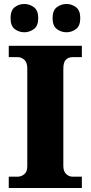

<svg xmlns="http://www.w3.org/2000/svg" viewBox="-20 -944 455 964"><path d="M24 0V-57H70Q87 -57 102 -69.5Q117 -82 117 -109V-600Q117 -631 102 -644Q87 -657 70 -657H24V-714H391V-657H344Q323 -657 310.5 -644Q298 -631 298 -599V-111Q298 -84 312 -70.5Q326 -57 344 -57H391V0ZM314 -782Q287 -782 265.5 -798Q244 -814 244 -853Q244 -892 265.5 -908Q287 -924 314 -924Q340 -924 361.5 -908Q383 -892 383 -853Q383 -814 361.5 -798Q340 -782 314 -782ZM102 -782Q75 -782 54 -798Q33 -814 33 -853Q33 -892 54 -908Q75 -924 102 -924Q128 -924 150 -908Q172 -892 172 -853Q172 -814 150 -798Q128 -782 102 -782Z"/></svg>

Font: Noto Serif Devanagari ExtraBold
Style: Regular
Weight: 800
Designer: Universal Thirst, Indian Type Foundry and the Monotype Design Team
Foundry: Monotype Imaging Inc.
Version: Version 2.004; ttfautohint (v1.8.4.7-5d5b)